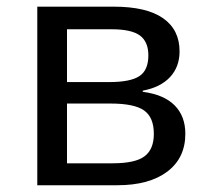

<svg xmlns="http://www.w3.org/2000/svg" viewBox="-20 -548 640 568"><path d="M315.9 -528.3Q413.6 -528.3 462.4 -494.1Q511.2 -460 511.2 -396Q511.2 -350.1 482.9 -319.8Q454.6 -289.6 402.3 -279.8V-276.4Q465.3 -268.1 496.8 -236.1Q528.3 -204.1 528.3 -152.3Q528.3 -80.6 474.9 -40.3Q421.4 0 327.1 0H90.3V-528.3ZM178.2 -64.9H313Q380.4 -64.9 407.7 -85.7Q435.1 -106.4 435.1 -151.9Q435.1 -201.2 406 -221.4Q377 -241.7 307.1 -241.7H178.2ZM178.2 -461.4V-305.2H303.2Q365.7 -305.2 392.3 -322.8Q418.9 -340.3 418.9 -384.3Q418.9 -424.3 394 -442.9Q369.1 -461.4 310.1 -461.4Z"/></svg>

Font: Courier New
Style: Regular
Weight: 400
Designer: Steve Matteson
Foundry: Ascender Corporation
Version: Version 2.00.3